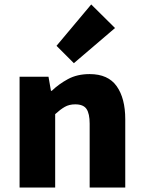

<svg xmlns="http://www.w3.org/2000/svg" viewBox="-20 -843 640 863"><path d="M68 0V-498H198L209 -435H213Q244 -465 285.5 -487.5Q327 -510 383 -510Q466 -510 504.5 -455.5Q543 -401 543 -307V0H383V-287Q383 -332 369 -353Q355 -374 318 -374Q291 -374 271 -362.5Q251 -351 228 -330V0ZM312 -559 234 -637 390 -823 497 -717Z"/></svg>

Font: Source Code Pro ExtraLight ExtraBold
Style: Regular
Weight: 800
Monospace: yes
Version: Version 1.018;hotconv 1.0.116;makeotfexe 2.5.65601